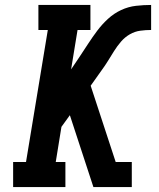

<svg xmlns="http://www.w3.org/2000/svg" viewBox="-20 -755 640 775"><path d="M33 0V-101H85L173 -634H135V-735H345V-634H293L267 -475L300 -524Q318 -551 335.5 -578Q353 -605 372.5 -631Q392 -657 416 -679Q440 -701 469 -714.5Q498 -728 529 -731.5Q560 -735 590 -735V-634Q568 -634 546 -631Q524 -628 504 -616.5Q484 -605 468.5 -587Q453 -569 440.5 -549Q428 -529 416 -509.5Q404 -490 390 -471L346 -409L447 -101H512V0H357L262 -290L228 -243L205 -101H244V0Z"/></svg>

Font: Iosevka Etoile Oblique
Style: Bold
Weight: 700
Italic angle: -9°
Designer: Belleve Invis
Foundry: Belleve Invis
Version: Version 15.5.2; ttfautohint (v1.8.4)